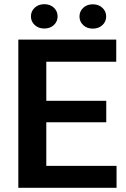

<svg xmlns="http://www.w3.org/2000/svg" viewBox="-20 -901 604 921"><path d="M539.1 -105.5V0H161.1V-105.5ZM202.1 -710.9V0H67.9V-710.9ZM489.7 -417.5V-314.5H161.1V-417.5ZM537.6 -710.9V-605H161.1V-710.9ZM128.4 -822.3Q128.4 -847.2 146.5 -864Q164.6 -880.9 192.4 -880.9Q220.7 -880.9 238.5 -864Q256.3 -847.2 256.3 -822.3Q256.3 -797.9 238.5 -781Q220.7 -764.2 192.4 -764.2Q164.6 -764.2 146.5 -781Q128.4 -797.9 128.4 -822.3ZM361.3 -821.8Q361.3 -846.7 379.2 -863.5Q397 -880.4 425.3 -880.4Q453.1 -880.4 471.2 -863.5Q489.3 -846.7 489.3 -821.8Q489.3 -797.4 471.2 -780.5Q453.1 -763.7 425.3 -763.7Q397 -763.7 379.2 -780.5Q361.3 -797.4 361.3 -821.8Z"/></svg>

Font: Roboto SemiBold
Style: Regular
Weight: 600
Designer: Christian Robertson
Foundry: Google
Version: Version 3.009; 2024